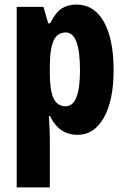

<svg xmlns="http://www.w3.org/2000/svg" viewBox="-20 -580 551 840"><path d="M315 -560Q392 -560 434.5 -484.5Q477 -409 477 -273Q477 -141 434.5 -65.5Q392 10 319 10Q281 10 250.5 -9.5Q220 -29 199 -72H194Q198 -4 198 27V240H53V-550H170L191 -478H199Q225 -528 251.5 -544Q278 -560 315 -560ZM268 -438Q231 -438 214.5 -402.5Q198 -367 198 -287V-258Q198 -184 214.5 -149.5Q231 -115 267 -115Q330 -115 330 -272Q330 -438 268 -438Z"/></svg>

Font: Noto Sans Ethiopic ExtraCondensed ExtraBold
Style: Regular
Weight: 800
Width: 2
Designer: Monotype Design Team
Foundry: Monotype Imaging Inc.
Version: Version 2.102; ttfautohint (v1.8.4.7-5d5b)